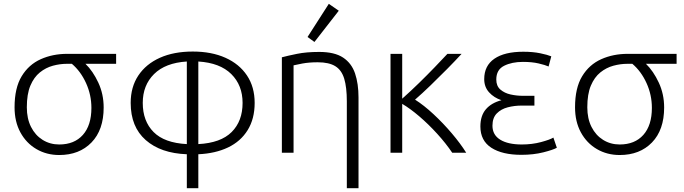

<svg xmlns="http://www.w3.org/2000/svg" viewBox="-20 -797 3572 1002"><path d="M289 12Q223 12 170 -19Q117 -50 86.5 -106Q56 -162 56 -237Q56 -338 93 -399Q130 -460 192.5 -488Q255 -516 331 -516H586V-464H426Q465 -426 493 -366Q521 -306 521 -236Q521 -119 457.5 -53.5Q394 12 289 12ZM289 -43Q368 -43 412.5 -93Q457 -143 457 -234Q457 -302 429 -363.5Q401 -425 355 -464H329Q293 -464 256 -454Q219 -444 188 -419Q157 -394 138.5 -350Q120 -306 120 -237Q120 -178 142 -134.5Q164 -91 202.5 -67Q241 -43 289 -43Z M955 185V8Q819 3 740.5 -66Q662 -135 662 -260Q662 -343 702 -403Q742 -463 814.5 -495.5Q887 -528 986 -528Q1084 -528 1156.5 -495.5Q1229 -463 1269 -403Q1309 -343 1309 -260Q1309 -177 1272.5 -118Q1236 -59 1170 -27.5Q1104 4 1015 8V185ZM955 -45V-476Q843 -469 784 -410.5Q725 -352 725 -260Q725 -165 781.5 -108Q838 -51 955 -45ZM1015 -45Q1132 -51 1189 -108Q1246 -165 1246 -260Q1246 -352 1187 -410.5Q1128 -469 1015 -476Z M1790 185V-268Q1790 -341 1776.5 -386Q1763 -431 1730 -451.5Q1697 -472 1638 -472Q1593 -472 1558 -465.5Q1523 -459 1512 -456V0H1451V-498Q1481 -506 1530 -516Q1579 -526 1646 -526Q1726 -526 1770.5 -496.5Q1815 -467 1833 -413.5Q1851 -360 1851 -288V185ZM1621 -578 1585 -604 1696 -777 1748 -741Z M2018 0V-516H2079V-282Q2124 -322 2167.5 -364.5Q2211 -407 2249 -446.5Q2287 -486 2315 -516H2389Q2356 -480 2313 -436.5Q2270 -393 2226.5 -351Q2183 -309 2146 -277Q2192 -248 2242.5 -201Q2293 -154 2338 -101Q2383 -48 2413 0H2340Q2307 -49 2261.5 -99Q2216 -149 2168 -190Q2120 -231 2079 -255V0Z M2701 11Q2601 11 2544 -26Q2487 -63 2487 -137Q2487 -193 2515.5 -226.5Q2544 -260 2597 -274Q2558 -287 2532.5 -315Q2507 -343 2507 -384Q2507 -454 2560 -490.5Q2613 -527 2711 -527Q2761 -527 2799.5 -519Q2838 -511 2857 -503L2843 -450Q2825 -458 2790.5 -466Q2756 -474 2709 -474Q2651 -474 2610.5 -453.5Q2570 -433 2570 -382Q2570 -348 2591.5 -329.5Q2613 -311 2644.5 -304Q2676 -297 2708 -297H2769V-246H2702Q2665 -246 2630 -237Q2595 -228 2572.5 -205Q2550 -182 2550 -141Q2550 -93 2590.5 -68Q2631 -43 2703 -43Q2757 -43 2803.5 -55.5Q2850 -68 2868 -79L2886 -26Q2867 -15 2815.5 -2Q2764 11 2701 11Z M3214 12Q3148 12 3095 -19Q3042 -50 3011.5 -106Q2981 -162 2981 -237Q2981 -338 3018 -399Q3055 -460 3117.5 -488Q3180 -516 3256 -516H3511V-464H3351Q3390 -426 3418 -366Q3446 -306 3446 -236Q3446 -119 3382.5 -53.5Q3319 12 3214 12ZM3214 -43Q3293 -43 3337.5 -93Q3382 -143 3382 -234Q3382 -302 3354 -363.5Q3326 -425 3280 -464H3254Q3218 -464 3181 -454Q3144 -444 3113 -419Q3082 -394 3063.5 -350Q3045 -306 3045 -237Q3045 -178 3067 -134.5Q3089 -91 3127.5 -67Q3166 -43 3214 -43Z"/></svg>

Font: Ubuntu Sans Light
Style: Regular
Weight: 300
Designer: Dalton Maag Ltd
Foundry: Dalton Maag Ltd
Version: Version 1.006; ttfautohint (v1.8.4.7-5d5b)